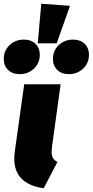

<svg xmlns="http://www.w3.org/2000/svg" viewBox="-58 -983 494 1023"><path d="M219 -201Q217 -179 217 -173Q217 -153 224 -141Q231 -129 248 -120L175 20Q18 -2 18 -138Q18 -156 21 -177L71 -534H265ZM315 -952 244 -752H143L162 -963ZM154 -691Q154 -647 123 -617.5Q92 -588 47 -588Q8 -588 -15 -610.5Q-38 -633 -38 -669Q-38 -713 -7 -742.5Q24 -772 69 -772Q108 -772 131 -749.5Q154 -727 154 -691ZM416 -691Q416 -647 385 -617.5Q354 -588 309 -588Q270 -588 247 -610.5Q224 -633 224 -669Q224 -713 255 -742.5Q286 -772 331 -772Q370 -772 393 -749.5Q416 -727 416 -691Z"/></svg>

Font: FiraGO Heavy
Style: Italic
Weight: 900
Italic angle: -8°
Designer: bBox Type GmbH
Foundry: bBox Type GmbH
Version: Version 1.001